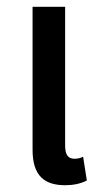

<svg xmlns="http://www.w3.org/2000/svg" viewBox="-20 -537 300 566"><path d="M172 9C195 9 217 5 236 -5L225 -75C218 -71 208 -69 200 -69C181 -69 172 -80 172 -108V-517H76V-95C76 -17 113 9 172 9Z"/></svg>

Font: Noto Sans Thai UI ExtraCondensed Medium
Style: Regular
Weight: 500
Width: 3
Designer: Monotype Design Team
Foundry: Monotype Imaging Inc.
Version: Version 1.901